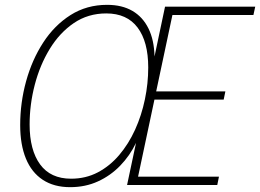

<svg xmlns="http://www.w3.org/2000/svg" viewBox="-20 -765 1076 794"><path d="M270 9Q203 9 156.8 -21.5Q110.5 -52 87 -109.5Q63.5 -167 63.5 -247.5Q63.5 -340.5 88 -429.2Q112.5 -518 158.8 -589.2Q205 -660.5 271.8 -702.8Q338.5 -745 423 -745Q484.5 -745 527.5 -720Q570.5 -695 594 -647.2Q617.5 -599.5 619 -531.5L662.5 -737.5H1035.5L1028 -703H675.5L697.5 -724L623 -373.5L614 -387H912L905 -353H606.5L621.5 -366.5L546.5 -13.5L533 -34.5H885.5L878.5 0H505.5L542.5 -174Q517 -121 477 -79.8Q437 -38.5 385 -14.8Q333 9 270 9ZM274 -26Q334.5 -26 384.5 -52.2Q434.5 -78.5 473.2 -124.2Q512 -170 538.8 -229Q565.5 -288 579.2 -354Q593 -420 593 -486Q593 -592.5 549 -651Q505 -709.5 419.5 -709.5Q344 -709.5 285.2 -669.5Q226.5 -629.5 185.8 -562.8Q145 -496 123.8 -414.5Q102.5 -333 102.5 -250Q102.5 -144.5 145.8 -85.2Q189 -26 274 -26Z"/></svg>

Font: Epilogue ExtraLight
Style: Italic
Weight: 250
Italic angle: -12°
Designer: Tyler Finck
Foundry: Etcetera Type Co
Version: Version 2.112